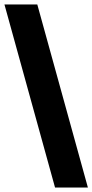

<svg xmlns="http://www.w3.org/2000/svg" viewBox="-20 -783 416 865"><path d="M228 62 0 -763H148L376 62Z"/></svg>

Font: Outfit Thin ExtraBold
Style: Regular
Weight: 800
Version: Version 1.100;gftools[0.9.27]